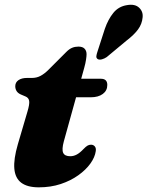

<svg xmlns="http://www.w3.org/2000/svg" viewBox="-20 -789 632 824"><path d="M89.5 -375 69.5 -383.5Q57 -389 51.2 -398.2Q45.5 -407.5 45.5 -419Q45.5 -435.5 59.2 -445Q73 -454.5 96 -454.5H117Q137.5 -454.5 154.2 -463.5Q171 -472.5 188 -489.5L265 -566.5Q277.5 -579 289.8 -584Q302 -589 316.5 -589Q334.5 -589 343 -580Q351.5 -571 351.5 -556.5Q351.5 -548 349.2 -532.8Q347 -517.5 341.5 -498L254 -182.5Q244.5 -147.5 251.2 -133Q258 -118.5 281.5 -118.5Q296 -118.5 309.5 -125.8Q323 -133 338.5 -149.5Q348.5 -160 355.5 -164Q362.5 -168 370.5 -168Q380.5 -168 386.8 -160.8Q393 -153.5 391 -140.5Q387.5 -114.5 368 -87.2Q348.5 -60 316 -36.8Q283.5 -13.5 240.5 0.8Q197.5 15 146.5 15Q97.5 15 71.2 -4.8Q45 -24.5 41.5 -65.2Q38 -106 56.5 -169.5L97.5 -309Q107.5 -342 105.2 -355.8Q103 -369.5 89.5 -375ZM271.5 -371.5 296.5 -451H413Q440.5 -451 440.5 -424.5Q440.5 -400 421.2 -385.8Q402 -371.5 369.5 -371.5ZM430 -665.5Q444 -706 466.5 -733.8Q489 -761.5 525 -767Q559 -773 577 -756Q595 -739 592 -714Q589.5 -686 572.5 -662.8Q555.5 -639.5 521.5 -613.5L438 -544Q428.5 -537.5 417.8 -534.5Q407 -531.5 400 -535Q392.5 -539.5 393.5 -548Q394.5 -556.5 398 -566.5Z"/></svg>

Font: Fraunces
Style: Italic
Weight: 900
Italic angle: -16°
Version: Version 1.000;[0bf87f6ff]